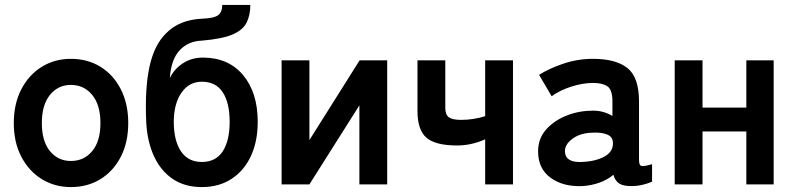

<svg xmlns="http://www.w3.org/2000/svg" viewBox="-20 -749 3225 780"><path d="M268 11Q202 11 149.5 -21.5Q97 -54 66.5 -112.5Q36 -171 36 -249Q36 -327 66.5 -386Q97 -445 149.5 -477.5Q202 -510 268 -510Q336 -510 388.5 -477.5Q441 -445 471 -386Q501 -327 501 -249Q501 -171 471 -112.5Q441 -54 388.5 -21.5Q336 11 268 11ZM268 -95Q321 -95 354.5 -135Q388 -175 388 -249Q388 -323 354.5 -363.5Q321 -404 268 -404Q216 -404 183 -363.5Q150 -323 150 -249Q150 -175 183 -135Q216 -95 268 -95Z M800 11Q730 11 681 -22.5Q632 -56 605 -115.5Q578 -175 574 -254Q568 -391 587.5 -479Q607 -567 654 -613Q708 -669 801 -673Q851 -675 867 -688Q883 -701 883 -729H997Q997 -688 982 -657.5Q967 -627 925 -609Q883 -591 801 -584Q772 -583 749.5 -573Q727 -563 711 -546Q692 -526 682 -496.5Q672 -467 670 -432Q687 -468 722.5 -491.5Q758 -515 804 -515Q908 -515 967.5 -444Q1027 -373 1027 -254Q1027 -175 999.5 -115.5Q972 -56 921 -22.5Q870 11 800 11ZM800 -91Q857 -91 885 -134.5Q913 -178 913 -254Q913 -331 885 -374Q857 -417 800 -417Q748 -417 717 -372Q686 -327 686 -254Q686 -178 715 -134.5Q744 -91 800 -91Z M1124 0V-504H1237V-180L1441 -504H1553V0H1440V-321L1237 0Z M1951 0V-183Q1895 -158 1837 -158Q1749 -158 1712.5 -189.5Q1676 -221 1676 -298V-504H1789V-311Q1789 -283 1803.5 -272.5Q1818 -262 1853 -262Q1879 -262 1904 -266Q1929 -270 1951 -277V-504H2064V0Z M2345 7Q2267 10 2216.5 -27Q2166 -64 2166 -134Q2166 -185 2197 -221Q2228 -257 2277 -277.5Q2326 -298 2378 -299Q2404 -301 2427 -295Q2450 -289 2468 -278V-337Q2468 -384 2448 -398Q2428 -412 2389 -412Q2347 -412 2300.5 -397Q2254 -382 2221 -358L2170 -445Q2211 -471 2269 -490.5Q2327 -510 2389 -510Q2482 -510 2529 -472.5Q2576 -435 2576 -337V-99Q2576 -78 2585.5 -75Q2595 -72 2629 -82V-11Q2614 -4 2591.5 1.5Q2569 7 2543 7Q2512 7 2495.5 -3.5Q2479 -14 2472 -39Q2447 -18 2414 -6.5Q2381 5 2345 7ZM2343 -91Q2399 -93 2435.5 -113Q2472 -133 2470 -170Q2469 -194 2445.5 -203Q2422 -212 2387 -210Q2338 -209 2306 -185.5Q2274 -162 2275 -133Q2277 -88 2343 -91Z M2721 0V-504H2834V-312H3012V-504H3123V0H3012V-215H2834V0Z"/></svg>

Font: Zen Kaku Gothic New
Style: Bold
Weight: 700
Designer: Yoshimichi Ohira
Foundry: Positype
Version: Version 1.002